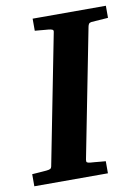

<svg xmlns="http://www.w3.org/2000/svg" viewBox="-93 -725 570 779"><g transform="rotate(-10 191.5 -335.5)"><path d="M329.1 -616.2Q321.3 -615.2 318.4 -611.1Q315.4 -606.9 314 -600.1L210 -69.8Q208.5 -61.5 211.9 -58.8Q215.3 -56.2 225.1 -55.2Q234.4 -54.7 244.6 -53.7Q253.4 -52.7 264.6 -51.8Q275.9 -50.8 288.1 -49.8V0H-15.1V-49.8Q-3.9 -50.8 6.6 -51.3Q17.1 -51.8 25.4 -52.7Q35.2 -53.7 43.9 -54.2Q55.2 -55.2 60.3 -57.9Q65.4 -60.5 66.9 -70.8L170.9 -601.1Q173.3 -609.9 168 -612.5Q162.6 -615.2 152.8 -616.2Q144 -616.7 134.8 -617.7Q126.5 -618.7 116.2 -619.4Q106 -620.1 96.2 -621.1V-670.9H397.9V-621.1Z"/></g></svg>

Font: Charis SIL
Style: Bold Italic
Weight: 700
Italic angle: -11°
Foundry: SIL International
Version: Version 4.112